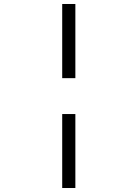

<svg xmlns="http://www.w3.org/2000/svg" viewBox="-20 -753 690 963"><path d="M292 -361V-733H358V-361ZM292 190V-181H358V190Z"/></svg>

Font: Azeret Mono ExtraLight
Style: Regular
Weight: 250
Designer: Martin Vácha
Foundry: Displaay
Version: Version 1.002